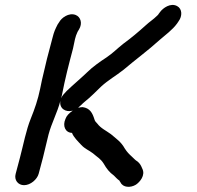

<svg xmlns="http://www.w3.org/2000/svg" viewBox="-20 -727 778 760"><path d="M268 -289C253 -279 243 -268 239 -256C227 -229 238 -202 265 -201C271 -184 289 -167 302 -153C317 -137 331 -133 348 -120C365 -105 378 -99 390 -80C402 -59 413 -45 431 -32C438 -25 445 -17 453 -12V-11L457 -5C467 16 497 17 518 4C533 -6 557 -33 543 -60C538 -72 534 -80 524 -88C515 -93 509 -101 502 -107C491 -117 483 -125 474 -139C459 -166 441 -177 419 -196C400 -210 379 -219 365 -238C360 -243 356 -247 354 -254C346 -280 336 -299 307 -303C301 -303 296 -302 289 -300C291 -301 292 -303 294 -305L302 -312C306 -316 310 -320 315 -324C338 -342 360 -365 381 -385C407 -409 440 -428 468 -450C516 -491 566 -527 612 -569C636 -590 662 -608 681 -634L687 -643C702 -663 702 -692 681 -703C655 -717 625 -695 614 -680L608 -672C607 -670 605 -667 601 -664C587 -650 572 -641 557 -627C526 -599 501 -578 467 -553C442 -533 427 -517 402 -500C376 -483 346 -462 324 -440C299 -416 269 -391 244 -367C236 -358 226 -349 222 -338L225 -350C238 -417 252 -471 269 -535C276 -567 277 -580 287 -601L293 -611C307 -634 300 -660 279 -668C252 -678 223 -656 214 -639L208 -630C198 -610 194 -602 188 -578C173 -524 158 -464 146 -410L139 -376C130 -332 117 -295 102 -258C83 -211 73 -156 59 -103L42 -39C35 -14 52 6 75 6C101 6 127 -17 133 -39L150 -103C158 -133 164 -164 172 -194C184 -240 207 -281 219 -328C214 -299 238 -281 268 -289Z"/></svg>

Font: Dictator
Style: Ita
Weight: 500
Version: Version MIL.1277